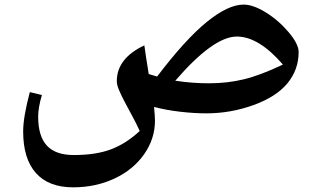

<svg xmlns="http://www.w3.org/2000/svg" viewBox="-20 -470 1371 830"><path d="M295.9 339.8Q190.4 339.8 135.3 278.1Q80.1 216.3 80.1 98.1Q80.1 37.1 108.9 -71.8L161.1 -59.1Q145 -4.9 145 34.2Q145 118.7 182.6 159.4Q220.2 200.2 298.8 200.2Q395 200.2 460.4 175.3Q525.9 150.4 584 96.2Q568.4 62 550.8 29.8Q533.2 -2.4 518.6 -30.3Q503.9 -58.1 494.4 -80.8Q484.9 -103.5 484.9 -119.1Q484.9 -217.8 604 -273.9Q610.4 -225.6 623 -149.9L659.2 -139.2Q781.7 -300.3 874 -375.2Q966.3 -450.2 1033.2 -450.2Q1074.2 -450.2 1129.2 -416.3Q1184.1 -382.3 1227.5 -331.1Q1271 -279.8 1271 -245.1Q1271 -168.9 1222.7 -110.1Q1174.3 -51.3 1075.4 -15.6Q976.6 20 872.1 20Q818.4 20 757.8 12.9Q697.3 5.9 646 -7.8Q649.9 33.7 649.9 51.8Q649.9 129.9 603 196.8Q556.2 263.7 474.9 301.8Q393.6 339.8 295.9 339.8ZM1003.9 -312Q902.3 -312 737.8 -121.1Q810.1 -109.9 883.8 -109.9Q962.4 -109.9 1033.4 -127Q1104.5 -144 1203.1 -190.9Q1098.1 -312 1003.9 -312Z"/></svg>

Font: Sahl Naskh
Style: Bold
Weight: 700
Designer: Pascal Zoghbi
Version: Version 1.001